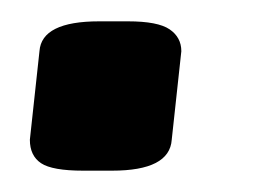

<svg xmlns="http://www.w3.org/2000/svg" viewBox="-20 -158 238 180"><path d="M100 -138Q128 -138 139 -130.5Q150 -123 150 -110L141 -27Q139 2 85 2H58Q29 2 18.5 -5Q8 -12 8 -27L17 -110Q19 -138 73 -138Z"/></svg>

Font: Asap SemiBold
Style: Italic
Weight: 600
Italic angle: -6°
Designer: Pablo Cosgaya
Foundry: Omnibus-Type
Version: Version 3.001; ttfautohint (v1.8.3)